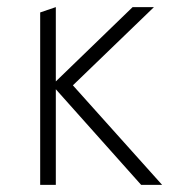

<svg xmlns="http://www.w3.org/2000/svg" viewBox="-20 -520 509 540"><path d="M185 -280 413 -500H353L137 -291V-500L93 -485V0H137V-269L377 0H436Z"/></svg>

Font: Perun ExtraLight
Style: Regular
Weight: 200
Foundry: Copyright (c) Stefan Peev, Context Ltd, 2016
Version: Version 1.089